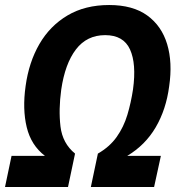

<svg xmlns="http://www.w3.org/2000/svg" viewBox="-44 -745 721 765"><path d="M-24 0 2 -124H135Q80 -166 62.5 -238Q45 -310 58 -402Q71 -497 113 -569.5Q155 -642 225 -683.5Q295 -725 391 -725Q485 -725 542.5 -683.5Q600 -642 622 -569Q644 -496 630 -401Q618 -309 576.5 -238Q535 -167 463 -124H597L570 0H318L346 -133Q393 -160 421 -199.5Q449 -239 463.5 -287.5Q478 -336 486 -389Q500 -491 474 -548Q448 -605 375 -605Q302 -605 258.5 -548Q215 -491 200 -388Q189 -308 197 -241Q205 -174 255 -133L227 0Z"/></svg>

Font: Noto Sans SemiCondensed
Style: Bold Italic
Weight: 700
Width: 4
Italic angle: -12°
Designer: Monotype Design Team
Foundry: Monotype Imaging Inc.
Version: Version 2.013; ttfautohint (v1.8.4.7-5d5b)